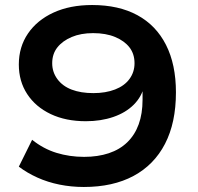

<svg xmlns="http://www.w3.org/2000/svg" viewBox="-20 -735 788 765"><path d="M314 10Q264 10 217 0.5Q170 -9 129 -27.5Q88 -46 55 -71L108 -178Q153 -142 205 -126Q257 -110 315 -110Q370 -110 413.5 -124.5Q457 -139 487 -168Q517 -197 532.5 -239.5Q548 -282 548 -338V-394H555Q545 -350 513 -318Q481 -286 431.5 -269Q382 -252 322 -252Q242 -252 182 -280.5Q122 -309 88.5 -360Q55 -411 55 -478Q55 -548 91.5 -601.5Q128 -655 193.5 -685Q259 -715 347 -715Q453 -715 527.5 -674.5Q602 -634 641.5 -556Q681 -478 681 -367Q681 -246 637.5 -162Q594 -78 512 -34Q430 10 314 10ZM352 -364Q401 -364 438.5 -378.5Q476 -393 496 -420.5Q516 -448 516 -483Q516 -520 496 -546Q476 -572 439 -587.5Q402 -603 351 -603Q302 -603 265.5 -587.5Q229 -572 208.5 -546Q188 -520 188 -483Q188 -448 208.5 -420Q229 -392 265.5 -378Q302 -364 352 -364Z"/></svg>

Font: Nunito Sans 10pt Expanded
Style: Bold
Weight: 700
Width: 7
Designer: Vernon Adams
Foundry: Vernon Adams
Version: Version 3.101;gftools[0.9.27]